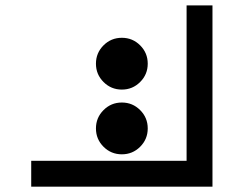

<svg xmlns="http://www.w3.org/2000/svg" viewBox="-20 -704 919 724"><path d="M97.7 0V-97.7H683.6V-683.6H781.2V0ZM439.5 -366.2Q398.9 -366.2 370.4 -394.8Q341.8 -423.3 341.8 -463.9Q341.8 -504.4 370.4 -533Q398.9 -561.5 439.5 -561.5Q480 -561.5 508.5 -533Q537.1 -504.4 537.1 -463.9Q537.1 -423.3 508.5 -394.8Q480 -366.2 439.5 -366.2ZM439.5 -122.1Q398.9 -122.1 370.4 -150.6Q341.8 -179.2 341.8 -219.7Q341.8 -260.3 370.4 -288.8Q398.9 -317.4 439.5 -317.4Q480 -317.4 508.5 -288.8Q537.1 -260.3 537.1 -219.7Q537.1 -179.2 508.5 -150.6Q480 -122.1 439.5 -122.1Z"/></svg>

Font: BabelStone Leeson
Style: Regular
Weight: 400
Designer: Andrew West
Foundry: BabelStone
Version: Version 1.02 November 6, 2013